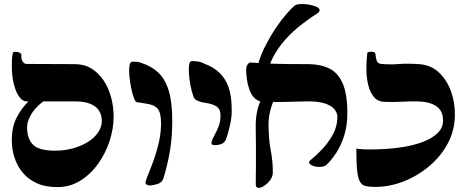

<svg xmlns="http://www.w3.org/2000/svg" viewBox="-20 -907 2278 943"><path d="M262 12Q203 12 161 -7Q119 -26 92 -58.5Q65 -91 51.5 -132Q38 -173 38 -217Q38 -285 62.5 -331Q87 -377 120 -409H111Q91 -409 74.5 -431.5Q58 -454 48 -494Q38 -534 38 -583Q38 -606 39 -619Q40 -632 43 -647Q44 -652 54.5 -652.5Q65 -653 75.5 -648.5Q86 -644 85 -636Q84 -613 92.5 -603Q101 -593 110 -593Q171 -593 233 -592.5Q295 -592 348 -592Q394 -592 429 -570.5Q464 -549 488.5 -512.5Q513 -476 525.5 -429.5Q538 -383 538 -334Q538 -276 518.5 -215.5Q499 -155 462.5 -103.5Q426 -52 375 -20Q324 12 262 12ZM250 -167Q297 -167 338.5 -178.5Q380 -190 412 -210Q444 -230 462 -257Q480 -284 480 -313Q480 -341 467 -362.5Q454 -384 425 -396.5Q396 -409 349 -409H193Q174 -396 155.5 -375.5Q137 -355 125 -330Q113 -305 113 -281Q113 -227 141.5 -197Q170 -167 250 -167Z M715 4Q708 4 700 -0.5Q692 -5 696 -18Q702 -37 714 -66Q726 -95 739 -132.5Q752 -170 761.5 -213.5Q771 -257 771 -303Q771 -353 754 -373.5Q737 -394 685 -400Q677 -402 668.5 -403Q660 -404 652 -405Q645 -406 637.5 -426Q630 -446 624 -475.5Q618 -505 615.5 -534.5Q613 -564 616 -584Q619 -604 630 -604Q641 -604 651.5 -603.5Q662 -603 674 -598Q724 -582 757.5 -550.5Q791 -519 808.5 -462.5Q826 -406 826 -313Q826 -235 815.5 -170.5Q805 -106 783 -32Q777 -11 754 -3.5Q731 4 715 4Z M1036 -194Q1028 -194 1023 -196.5Q1018 -199 1019 -208Q1021 -221 1032 -240Q1043 -259 1053 -284.5Q1063 -310 1063 -337Q1063 -360 1055 -372.5Q1047 -385 1027 -392.5Q1007 -400 971 -405Q963 -407 955.5 -410Q948 -413 940 -418Q934 -421 927.5 -440.5Q921 -460 915.5 -488Q910 -516 908 -543.5Q906 -571 909 -589Q912 -607 922 -607Q933 -607 944 -606Q955 -605 965.5 -602Q976 -599 984 -594Q1028 -578 1057.5 -550Q1087 -522 1102.5 -478.5Q1118 -435 1118 -369Q1119 -337 1111.5 -301Q1104 -265 1093 -231Q1086 -207 1069 -200.5Q1052 -194 1036 -194Z M1582 -96Q1573 -89 1555.5 -87.5Q1538 -86 1521.5 -91Q1505 -96 1499.5 -104.5Q1494 -113 1508 -123Q1535 -145 1564.5 -176.5Q1594 -208 1615.5 -247.5Q1637 -287 1637 -333Q1637 -353 1622 -371Q1607 -389 1573.5 -399.5Q1540 -410 1486 -409Q1456 -409 1418 -407.5Q1380 -406 1341.5 -406Q1303 -406 1273 -407Q1248 -408 1231 -424.5Q1214 -441 1205 -466.5Q1196 -492 1192.5 -518.5Q1189 -545 1189 -565Q1189 -581 1196.5 -591Q1204 -601 1211 -600Q1247 -597 1296.5 -595Q1346 -593 1398.5 -592.5Q1451 -592 1494 -592Q1554 -592 1597.5 -570.5Q1641 -549 1663.5 -496.5Q1686 -444 1686 -350Q1686 -291 1670.5 -241.5Q1655 -192 1631 -155.5Q1607 -119 1582 -96ZM1251 16Q1246 16 1241 12Q1236 8 1236 -1Q1236 -27 1236.5 -47Q1237 -67 1237 -87.5Q1237 -108 1237 -133Q1237 -158 1237 -193Q1237 -228 1236 -278Q1235 -322 1242.5 -358.5Q1250 -395 1268 -429L1331 -430Q1315 -394 1306.5 -359.5Q1298 -325 1299 -287Q1300 -250 1302 -225Q1304 -200 1307.5 -182Q1311 -164 1313.5 -147Q1316 -130 1318 -109.5Q1320 -89 1320 -60Q1320 -41 1308 -24Q1296 -7 1280 4Q1264 15 1251 16ZM1303 -585 1247 -589Q1260 -637 1284 -683.5Q1308 -730 1335 -770Q1362 -810 1387.5 -839Q1413 -868 1428 -880Q1436 -886 1454.5 -887Q1473 -888 1493.5 -885Q1514 -882 1530 -875.5Q1546 -869 1549.5 -860Q1553 -851 1535 -839Q1491 -811 1445.5 -774Q1400 -737 1362.5 -690Q1325 -643 1303 -585Z M1822 11Q1794 11 1776 7Q1758 3 1748 -14.5Q1738 -32 1734 -70.5Q1730 -109 1730 -177Q1744 -176 1755 -174.5Q1766 -173 1795 -173Q1871 -173 1936.5 -181.5Q2002 -190 2051.5 -208Q2101 -226 2128.5 -252.5Q2156 -279 2156 -315Q2156 -346 2142.5 -366Q2129 -386 2101 -397Q2073 -408 2030 -409Q2003 -410 1956 -407.5Q1909 -405 1863 -407Q1834 -409 1816 -431Q1798 -453 1789 -488Q1780 -523 1779.5 -564.5Q1779 -606 1784 -647Q1785 -651 1794.5 -652.5Q1804 -654 1814 -651.5Q1824 -649 1824 -641Q1826 -619 1831 -607Q1836 -595 1852 -593Q1896 -589 1938.5 -592.5Q1981 -596 2038 -592Q2097 -588 2136 -551Q2175 -514 2195 -458.5Q2215 -403 2214 -342Q2214 -269 2180.5 -205Q2147 -141 2090 -92.5Q2033 -44 1963.5 -16.5Q1894 11 1822 11Z"/></svg>

Font: Noto Rashi Hebrew ExtraBold
Style: Regular
Weight: 800
Version: Version 1.006